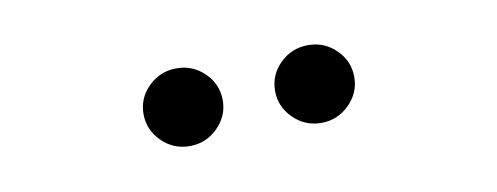

<svg xmlns="http://www.w3.org/2000/svg" viewBox="-28 -787 655 253"><g transform="rotate(-10 300.0 -661.0)"><path d="M211.9 -609Q190 -609 174.5 -624.5Q159 -640 159 -661Q159 -682.5 174.6 -697.7Q190.2 -713 212.1 -713Q234 -713 249.5 -697.7Q265 -682.5 265 -661Q265 -640 249.4 -624.5Q233.8 -609 211.9 -609ZM387.9 -609Q366 -609 350.5 -624.5Q335 -640 335 -661Q335 -682.5 350.6 -697.7Q366.2 -713 388.1 -713Q410 -713 425.5 -697.7Q441 -682.5 441 -661Q441 -640 425.4 -624.5Q409.8 -609 387.9 -609Z"/></g></svg>

Font: Red Hat Text VF
Style: Regular
Weight: 300
Designer: Pentagram, MCKL
Foundry: Pentagram, MCKL
Version: Version 1.023